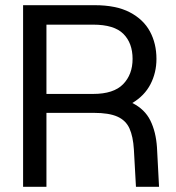

<svg xmlns="http://www.w3.org/2000/svg" viewBox="-20 -720 680 740"><path d="M69 0V-700H345Q428 -700 480.5 -672.5Q533 -645 558 -598.5Q583 -552 583 -493Q583 -440 560 -395.5Q537 -351 490 -323Q538 -299 559.5 -255.5Q581 -212 585 -152L593 0H504L496 -144Q493 -194 479 -225Q465 -256 432.5 -270.5Q400 -285 342 -285H159V0ZM159 -358H339Q418 -358 454.5 -395.5Q491 -433 491 -493Q491 -554 455.5 -589.5Q420 -625 339 -625H159Z"/></svg>

Font: Host Grotesk Light
Style: Regular
Weight: 400
Version: Version 1.003